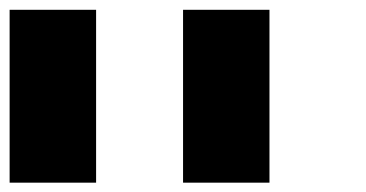

<svg xmlns="http://www.w3.org/2000/svg" viewBox="-20 -740 761 399"><path d="M0 -719.7Q59.6 -719.7 179.7 -719.7Q179.7 -599.6 179.7 -360.4Q120.1 -360.4 0 -360.4Q0 -480.5 0 -719.7ZM360.4 -719.7Q419.9 -719.7 540 -719.7Q540 -599.6 540 -360.4Q480.5 -360.4 360.4 -360.4Q360.4 -480.5 360.4 -719.7Z"/></svg>

Font: Pixelfont
Style: 5 px
Weight: 400
Designer: Eugene Lysy
Version: Version 1.0.2 (beta)